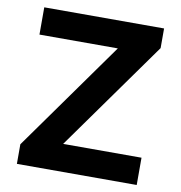

<svg xmlns="http://www.w3.org/2000/svg" viewBox="-81 -804 830 879"><g transform="rotate(10 333.5 -364.0)"><path d="M55.3 0V-91L418.6 -600.8H54.3V-727.5H611.3V-636.1L248 -126.8H612.3V0Z"/></g></svg>

Font: Inter
Style: Regular
Weight: 400
Designer: Rasmus Andersson
Foundry: rsms
Version: Version 4.000;git-8c9346024